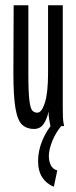

<svg xmlns="http://www.w3.org/2000/svg" viewBox="-20 -480 290 731"><path d="M109 11Q82 11 64.5 -5Q47 -21 39 -67Q31 -113 31 -202L32 -460H88V-198Q88 -128 92 -97Q96 -66 103.5 -58.5Q111 -51 122 -51Q139 -51 151 -89Q163 -127 163 -203V-460H219V-71Q219 -53 219.5 -35.5Q220 -18 224 0H172Q169 -15 167 -27Q165 -39 165 -56Q159 -27 146 -8Q133 11 109 11ZM198 169 185 231Q157 220 141 195.5Q125 171 125 133Q125 94 141.5 54Q158 14 189 -20L213 0Q191 27 178.5 58.5Q166 90 166 114Q166 134 173.5 149Q181 164 198 169Z"/></svg>

Font: Inconsolata UltraCondensed Medium
Style: Regular
Weight: 500
Width: 1
Monospace: yes
Designer: Raph Levien, Cyreal, Brenton Simpson
Foundry: Raph Levien, Cyreal, Google
Version: Version 3.001; ttfautohint (v1.8.2.53-6de2)